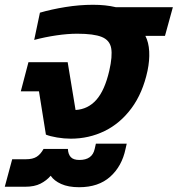

<svg xmlns="http://www.w3.org/2000/svg" viewBox="-78 -570 743 803"><path d="M218 10Q190 10 160.5 5Q131 0 114 -7L85 -188H9L41 -310H205L238 -110Q290 -113 325 -152.5Q360 -192 379 -274Q393 -335 387 -368.5Q381 -402 347.5 -415.5Q314 -429 245 -429Q205 -429 157.5 -422Q110 -415 65 -403L89 -517Q137 -531 195.5 -540.5Q254 -550 311 -550Q338 -550 361.5 -547.5Q385 -545 406 -540H645L612 -420H530Q544 -393 546 -355Q548 -317 539 -274Q519 -181 472 -117.5Q425 -54 359.5 -22Q294 10 218 10ZM253 213Q208 213 178 199.5Q148 186 134 165Q117 185 91.5 198Q66 211 28 211H-58L-27 96H31Q59 96 75.5 85.5Q92 75 104 53H206Q207 75 218 87Q229 99 254 99Q308 99 318 53L323 31H452L447 53Q432 125 383 169Q334 213 253 213Z"/></svg>

Font: Kanit SemiBold
Style: Italic
Weight: 600
Italic angle: -12°
Designer: Katatrad Team
Foundry: CadsonDemak
Version: Version 2.000; ttfautohint (v1.8.3)